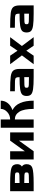

<svg xmlns="http://www.w3.org/2000/svg" viewBox="2074 -2988 915 5102"><g transform="rotate(-90 2531.0 -437.5)"><path d="M218.8 -125Q377 -125 425.8 -128.9Q474.6 -132.8 487.3 -144.5Q500 -156.2 500 -187.5Q500 -218.8 487.3 -230.5Q474.6 -242.2 425.8 -246.1Q377 -250 218.8 -250ZM0 0V-625H218.8Q523.4 -625 621.1 -589.8Q718.8 -554.7 718.8 -437.5Q718.8 -351.6 656.2 -312.5Q718.8 -273.4 718.8 -187.5Q718.8 -70.3 621.1 -35.2Q523.4 0 218.8 0ZM218.8 -375Q377 -375 425.8 -378.9Q474.6 -382.8 487.3 -394.5Q500 -406.2 500 -437.5Q500 -468.8 487.3 -480.5Q474.6 -492.2 425.8 -496.1Q377 -500 218.8 -500Z M843.8 0V-625H1062.5V-234.4L1343.8 -625H1562.5V0H1343.8V-390.6L1062.5 0Z M2406.2 0H2187.5Q2187.5 -261.7 2112.3 -380.9Q2037.1 -500 1906.2 -500V0H1687.5V-875H1906.2V-625Q2021.5 -625 2104.5 -702.1Q2187.5 -779.3 2187.5 -875H2406.2Q2406.2 -773.4 2343.8 -691.4Q2281.2 -609.4 2156.2 -562.5Q2406.2 -437.5 2406.2 0Z M3031.2 -125V-250Q2873 -250 2824.2 -246.1Q2775.4 -242.2 2762.7 -230.5Q2750 -218.8 2750 -187.5Q2750 -156.2 2762.7 -144.5Q2775.4 -132.8 2824.2 -128.9Q2873 -125 3031.2 -125ZM3250 -375V0H3031.2Q2820.3 0 2714.8 -15.6Q2609.4 -31.2 2570.3 -70.3Q2531.2 -109.4 2531.2 -187.5Q2531.2 -265.6 2570.3 -304.7Q2609.4 -343.8 2714.8 -359.4Q2820.3 -375 3031.2 -375Q3031.2 -445.3 3015.6 -468.8Q3000 -492.2 2933.6 -496.1Q2867.2 -500 2656.2 -500V-625Q2929.7 -625 3047.9 -609.4Q3166 -593.8 3208 -539.1Q3250 -484.4 3250 -375Z M3601.6 -625 3734.4 -429.7 3867.2 -625H4093.8L3859.4 -312.5L4093.8 0H3867.2L3734.4 -195.3L3601.6 0H3375L3609.4 -312.5L3375 -625Z M4718.8 -125V-250Q4560.5 -250 4511.7 -246.1Q4462.9 -242.2 4450.2 -230.5Q4437.5 -218.8 4437.5 -187.5Q4437.5 -156.2 4450.2 -144.5Q4462.9 -132.8 4511.7 -128.9Q4560.5 -125 4718.8 -125ZM4937.5 -375V0H4718.8Q4507.8 0 4402.3 -15.6Q4296.9 -31.2 4257.8 -70.3Q4218.8 -109.4 4218.8 -187.5Q4218.8 -265.6 4257.8 -304.7Q4296.9 -343.8 4402.3 -359.4Q4507.8 -375 4718.8 -375Q4718.8 -445.3 4703.1 -468.8Q4687.5 -492.2 4621.1 -496.1Q4554.7 -500 4343.8 -500V-625Q4617.2 -625 4735.4 -609.4Q4853.5 -593.8 4895.5 -539.1Q4937.5 -484.4 4937.5 -375Z"/></g></svg>

Font: CraftyPE
Style: Regular
Weight: 400
Designer: Erek Butcher
Foundry: Haunted Coop
Version: Version 0.018;April 4, 2024;FontCreator 15.0.0.2962 64-bit